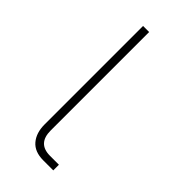

<svg xmlns="http://www.w3.org/2000/svg" viewBox="-180 -583 626 626"><g transform="rotate(45 133.0 -270.0)"><path d="M160 0Q120 0 100 -23.5Q80 -47 80 -86V-540H108V-86Q108 -26 165 -26H206V0Z"/></g></svg>

Font: Kanit Thin
Style: Regular
Weight: 250
Designer: Katatrad Team
Foundry: CadsonDemak
Version: Version 2.000; ttfautohint (v1.8.3)